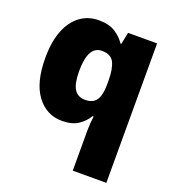

<svg xmlns="http://www.w3.org/2000/svg" viewBox="-144 -674 930 1026"><g transform="rotate(20 321.5 -161.5)"><path d="M386 11Q386 -9 387.5 -29.5Q389 -50 392 -70H386Q367 -37 332 -13.5Q297 10 240 10Q152 10 97 -63Q42 -136 42 -276Q42 -370 67.5 -433.5Q93 -497 138.5 -530Q184 -563 243 -563Q301 -563 336.5 -540.5Q372 -518 394 -485H398L412 -553H577V240H386ZM318 -138Q349 -138 367 -151Q385 -164 393 -190.5Q401 -217 401 -256V-279Q401 -344 383.5 -379.5Q366 -415 315 -415Q275 -415 255.5 -379Q236 -343 236 -273Q236 -201 256 -169.5Q276 -138 318 -138Z"/></g></svg>

Font: Noto Sans Hebrew Black
Style: Regular
Weight: 900
Designer: Monotype Design Team
Foundry: Monotype Imaging Inc.
Version: Version 2.003